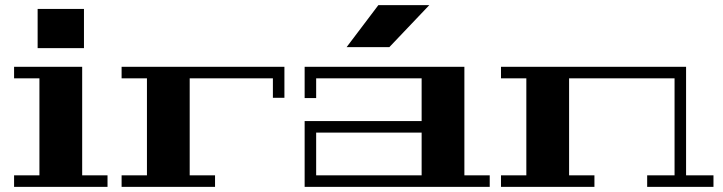

<svg xmlns="http://www.w3.org/2000/svg" viewBox="-20 -730 2823 750"><path d="M301 -45H400V0H35V-45H134V-424H35V-469H301ZM308 -542H127V-695H308Z M1091 -469V-348H1046V-424H721V-45H820V0H455V-45H554V-424H455V-469Z M1794 -45H1893V0H1170V-257H1627V-424H1215V-347H1170V-469H1794ZM1627 -45V-212H1215V-45ZM1657 -710 1501 -546H1334L1458 -710Z M1937 -469H2660V-45H2767V0H2508V-45H2615V-424H2203V-45H2302V0H1937V-45H2036V-424H1937Z"/></svg>

Font: Geostar Fill
Style: Regular
Weight: 400
Designer: Joe Prince
Foundry: Joe Prince
Version: Version 1.002